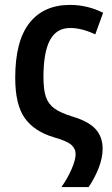

<svg xmlns="http://www.w3.org/2000/svg" viewBox="-20 -571 458 782"><path d="M400 -519 368 -431Q313 -457 266 -457Q210 -457 183.5 -407.5Q157 -358 157 -257Q157 -205 167 -176Q177 -147 202 -129Q227 -111 276 -96Q340 -77 369 -45.5Q398 -14 398 35Q398 72 382 113Q366 154 341 191H230Q255 156 271.5 118Q288 80 288 57Q288 34 270 18.5Q252 3 199 -12Q119 -36 80.5 -90.5Q42 -145 42 -254Q42 -404 100 -477.5Q158 -551 265 -551Q336 -551 400 -519Z"/></svg>

Font: Noto Sans Display Medium Narrow
Style: Regular
Weight: 500
Width: 4
Designer: Monotype Design team
Foundry: Monotype Imaging Inc.
Version: Version 1.000